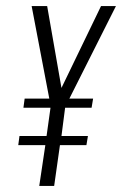

<svg xmlns="http://www.w3.org/2000/svg" viewBox="-20 -611 401 631"><path d="M109 0 129 -134H40L44 -164H133L146 -257H57L61 -287H142L84 -591H135L182 -322L312 -591H361L208 -287H286L281 -257H194L182 -164H269L264 -134H177L158 0Z"/></svg>

Font: Alumni Sans Thin Light
Style: Italic
Weight: 300
Italic angle: -8°
Version: Version 1.016